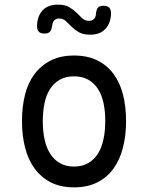

<svg xmlns="http://www.w3.org/2000/svg" viewBox="-20 -800 640 830"><path d="M300 10Q242 10 200 -11.5Q158 -33 130 -71Q102 -109 88.5 -161.5Q75 -214 75 -276Q75 -338 88 -390Q101 -442 129 -479.5Q157 -517 199.5 -538.5Q242 -560 300 -560Q359 -560 401.5 -538.5Q444 -517 471.5 -479.5Q499 -442 512 -390Q525 -338 525 -276Q525 -214 511.5 -161.5Q498 -109 470.5 -71Q443 -33 400.5 -11.5Q358 10 300 10ZM300 -80Q335 -80 360.5 -94.5Q386 -109 402.5 -134.5Q419 -160 427 -196.5Q435 -233 435 -276Q435 -319 427.5 -354.5Q420 -390 403.5 -415.5Q387 -441 361.5 -455.5Q336 -470 300 -470Q264 -470 238.5 -455.5Q213 -441 196.5 -415.5Q180 -390 172.5 -354Q165 -318 165 -275Q165 -232 173 -196Q181 -160 197.5 -134.5Q214 -109 239.5 -94.5Q265 -80 300 -80ZM205 -687Q203 -670 195.5 -662.5Q188 -655 172 -655Q155 -655 147.5 -663Q140 -671 140 -688Q141 -730 164 -755Q187 -780 230 -780Q261 -780 279.5 -769Q298 -758 311 -745Q324 -732 335.5 -721Q347 -710 365 -710Q374 -710 379.5 -713Q385 -716 388.5 -720.5Q392 -725 393.5 -731Q395 -737 395 -743Q397 -760 404 -767.5Q411 -775 427 -775Q444 -775 452 -767Q460 -759 460 -742Q459 -701 436 -675.5Q413 -650 370 -650Q339 -650 320.5 -661Q302 -672 289 -685Q276 -698 264.5 -709Q253 -720 235 -720Q227 -720 221.5 -717Q216 -714 212.5 -709.5Q209 -705 207.5 -699Q206 -693 205 -687Z"/></svg>

Font: Maple Mono
Style: Regular
Weight: 400
Monospace: yes
Designer: subframe7536
Version: Version 7.300